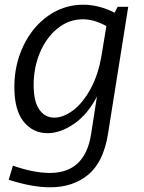

<svg xmlns="http://www.w3.org/2000/svg" viewBox="-20 -557 612 816"><path d="M480 -528H525L439 12Q420 131 355.5 185Q291 239 193 239Q116 239 17 207L35 147Q123 178 192 178Q341 178 367 14L392 -147Q353 -71 295 -31Q237 9 182 9Q120 9 80.5 -40Q41 -89 41 -187Q41 -282 79.5 -362.5Q118 -443 185 -490Q252 -537 334 -537Q400 -537 467 -503ZM412 -324 432 -446Q381 -475 332 -475Q273 -475 225 -436.5Q177 -398 150 -334Q123 -270 123 -196Q123 -126 147 -91.5Q171 -57 211 -57Q249 -57 290 -87.5Q331 -118 364.5 -178.5Q398 -239 412 -324Z"/></svg>

Font: Bitter Pro
Style: Italic
Weight: 400
Italic angle: -9°
Designer: Sol Matas, and Bitter project Authors
Foundry: Sol Matas
Version: Version 1.010